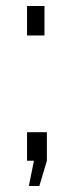

<svg xmlns="http://www.w3.org/2000/svg" viewBox="-20 -538 245 639"><path d="M70 -420V-518H128V-420ZM76 81 93 -3H70V-98H136V-3L111 81Z"/></svg>

Font: PTCRaleway
Style: Regular
Weight: 400
Designer: Matt McInerney, Pablo Impallari, Rodrigo Fuenzalida
Foundry: Matt McInerney, Pablo Impallari, Rodrigo Fuenzalida
Version: Version 3.000g; ttfautohint (v1.5) -l 8 -r 28 -G 28 -x 14 -D